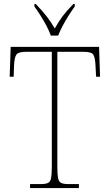

<svg xmlns="http://www.w3.org/2000/svg" viewBox="-20 -951 556 971"><path d="M132 0V-20H186Q211 -20 223 -26Q235 -32 238.5 -51Q242 -70 242 -108V-689H112Q73 -689 63 -675Q53 -661 51 -620L49 -563H29L34 -714H481L486 -563H466L463 -620Q461 -661 451.5 -675Q442 -689 403 -689H270V-108Q270 -70 273.5 -51Q277 -32 289 -26Q301 -20 326 -20H379V0ZM237 -771Q229 -794 215 -820.5Q201 -847 184.5 -873Q168 -899 154 -918V-931H161Q194 -896 215 -869.5Q236 -843 257 -807Q277 -843 297 -869.5Q317 -896 351 -931H358V-918Q344 -899 327.5 -873Q311 -847 297 -820.5Q283 -794 274 -771Z"/></svg>

Font: Noto Serif Georgian SemiCondensed Thin
Style: Regular
Weight: 100
Width: 4
Designer: Monotype Design Team, Akaki Razmadze
Foundry: Google LLC
Version: Version 2.003; ttfautohint (v1.8.4.7-5d5b)